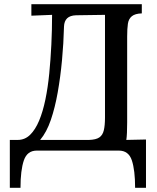

<svg xmlns="http://www.w3.org/2000/svg" viewBox="-20 -720 749 918"><path d="M27 178V-51H65Q99 -51 124 -75.5Q149 -100 167 -143Q185 -186 197 -244Q209 -302 215.5 -368.5Q222 -435 225.5 -506.5Q229 -578 229 -649L205 -648L130 -645V-700H658V-656Q626 -655 610.5 -642.5Q595 -630 591.5 -606.5Q588 -583 588 -545V-134Q588 -107 587 -85.5Q586 -64 584 -51L678 -53V178H626Q626 94 610.5 47Q595 0 548 0H156Q110 0 94 47Q78 94 78 178ZM172 -51H406Q439 -52 455 -63Q471 -74 476.5 -97.5Q482 -121 482 -158V-649L344 -647Q315 -646 301 -632.5Q287 -619 286 -593Q284 -513 276.5 -432.5Q269 -352 256 -278.5Q243 -205 223 -146.5Q203 -88 172 -51Z"/></svg>

Font: Lora Medium
Style: Regular
Weight: 500
Designer: Olga Karpushina, Alexei Vanyashin (Cyrillic)
Foundry: Cyreal
Version: Version 3.004